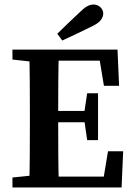

<svg xmlns="http://www.w3.org/2000/svg" viewBox="-20 -828 591 848"><path d="M35 0V-44L162 -57H174V0ZM109 0Q111 -69 111.5 -140.5Q112 -212 112 -285V-323Q112 -395 111.5 -466.5Q111 -538 109 -609H240Q238 -539 237.5 -467.5Q237 -396 237 -323V-292Q237 -215 237.5 -143Q238 -71 240 0ZM174 0V-48H466L434 -21L457 -160H524L517 0ZM174 -288V-338H379V-288ZM365 -209 351 -307V-323L365 -416H413V-209ZM35 -565V-609H174V-551H162ZM439 -449 416 -588 448 -560H174V-609H499L506 -449ZM233 -679Q258 -703 282 -726.5Q306 -750 329 -771Q350 -792 364.5 -800Q379 -808 393 -808Q411 -808 423.5 -796Q436 -784 436 -768Q436 -755 426 -740.5Q416 -726 387 -712Q354 -696 321 -680Q288 -664 255 -649Z"/></svg>

Font: Lisu Bosa ExtraBold
Style: Regular
Weight: 800
Designer: David Morse, Annie Olsen, Victor Gaultney, Frank Grießhammer (Latin)
Foundry: SIL International
Version: Version 2.000